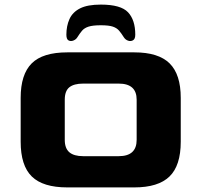

<svg xmlns="http://www.w3.org/2000/svg" viewBox="-20 -816 877 836"><path d="M273 0Q167 0 118.5 -47.5Q70 -95 70 -199V-390Q70 -492 118 -540Q166 -588 273 -588H565Q670 -588 718.5 -540Q767 -492 767 -390V-199Q767 -95 718 -47.5Q669 0 565 0ZM342 -136H497Q575 -136 575 -207V-382Q575 -452 497 -452H342Q302 -452 282 -436Q262 -420 262 -382V-207Q262 -170 282 -153Q302 -136 342 -136ZM419 -796Q361 -796 328.5 -779.5Q296 -763 282.5 -733Q269 -703 269 -665Q269 -645 278.5 -640Q288 -635 299.5 -639.5Q311 -644 317 -654Q327 -670 337 -682Q347 -694 365.5 -700Q384 -706 419 -706Q454 -706 471.5 -700Q489 -694 499 -682Q509 -670 519 -654Q526 -643 537.5 -639Q549 -635 559 -640.5Q569 -646 569 -665Q569 -729 537.5 -762.5Q506 -796 419 -796Z"/></svg>

Font: Goldman
Style: Bold
Weight: 700
Designer: Jaikishan Patel
Version: Version 1.000; ttfautohint (v1.8.3)